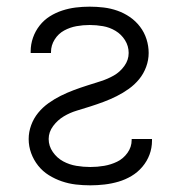

<svg xmlns="http://www.w3.org/2000/svg" viewBox="-20 -548 540 576"><path d="M251 8Q229 8 207.5 5.5Q186 3 165.5 -4Q145 -11 126.5 -22.5Q108 -34 94.5 -51Q81 -68 73.5 -88.5Q66 -109 66 -131Q66 -152 73.5 -172.5Q81 -193 94.5 -209.5Q108 -226 125.5 -238.5Q143 -251 162 -260.5Q181 -270 201 -277.5Q221 -285 241.5 -291.5Q262 -298 282.5 -304.5Q303 -311 321.5 -321.5Q340 -332 353 -350Q366 -368 366 -389Q366 -410 355 -427.5Q344 -445 326.5 -455.5Q309 -466 289 -469.5Q269 -473 249 -473Q229 -473 209.5 -469.5Q190 -466 172.5 -456.5Q155 -447 144 -429.5Q133 -412 133 -392V-389H72V-394Q72 -415 79 -435Q86 -455 99 -471.5Q112 -488 129.5 -499Q147 -510 167 -516.5Q187 -523 207.5 -525.5Q228 -528 249 -528Q270 -528 291 -525.5Q312 -523 332 -516Q352 -509 369.5 -497Q387 -485 400 -468Q413 -451 419.5 -430.5Q426 -410 426 -389Q426 -368 418.5 -347.5Q411 -327 397.5 -310.5Q384 -294 366.5 -281.5Q349 -269 330 -259.5Q311 -250 291 -242.5Q271 -235 250.5 -228.5Q230 -222 210 -216Q190 -210 171.5 -199Q153 -188 139.5 -170Q126 -152 126 -131Q126 -110 138.5 -92Q151 -74 169.5 -64Q188 -54 209 -50.5Q230 -47 251 -47Q272 -47 292.5 -50.5Q313 -54 331.5 -63Q350 -72 362.5 -89.5Q375 -107 375 -128V-131H436V-126Q436 -104 428.5 -84Q421 -64 407 -47.5Q393 -31 374.5 -20Q356 -9 335.5 -3Q315 3 293.5 5.5Q272 8 251 8Z"/></svg>

Font: Iosevka Light
Style: Regular
Weight: 300
Monospace: yes
Designer: Belleve Invis
Foundry: Belleve Invis
Version: Version 32.5.0; ttfautohint (v1.8.4)